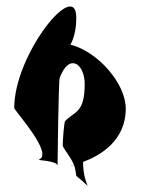

<svg xmlns="http://www.w3.org/2000/svg" viewBox="-20 -666 454 594"><path d="M24 -332C24 -324 148 -190 100 -172C93 -170 158 -169 158 -153C158 -153 161 -428 165 -426C195 -504 242 -468 242 -406C242 -316 211 -322 182 -292C178 -292 174 -226 174 -215C182 -197 199 -181 209 -155C211 -155 212 -156 214 -157C212 -156 211 -156 209 -155C213 -146 214 -135 216 -122C279 -71 237 -84 237 -164V-165C288 -184 369 -229 369 -330C369 -408 283 -506 198 -528C209 -548 216 -576 216 -611C216 -736 24 -498 24 -332ZM198 -153C202 -152 206 -154 209 -155C205 -154 200 -153 198 -153Z"/></svg>

Font: Ampere
Style: SCUltCnd
Weight: 400
Version: Version 1